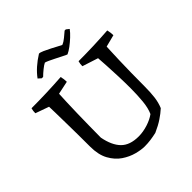

<svg xmlns="http://www.w3.org/2000/svg" viewBox="-225 -1000 1169 1169"><g transform="rotate(-45 359.0 -415.5)"><path d="M352 12Q323 12 283 1.5Q243 -9 205 -34.5Q167 -60 141.5 -106Q116 -152 116 -223Q116 -277 115.5 -331.5Q115 -386 114 -434Q113 -482 112.5 -518Q112 -554 111 -571L24 -602Q24 -612 25 -621Q26 -630 29 -640Q159 -640 289 -649Q295 -625 295 -602L210 -584Q209 -561 207 -518Q205 -475 204 -421.5Q203 -368 202 -314Q201 -260 201 -215Q216 -136 255 -96.5Q294 -57 369 -57Q408 -57 448.5 -70Q489 -83 516 -103Q532 -138 537 -190Q542 -242 542 -299Q542 -352 540 -404Q538 -456 535.5 -499.5Q533 -543 531 -569L429 -602Q429 -612 430 -621Q431 -630 434 -640Q563 -640 690 -649Q696 -625 696 -602L618 -582Q618 -578 616.5 -548.5Q615 -519 613.5 -472Q612 -425 611 -367.5Q610 -310 610 -248Q610 -196 605 -156.5Q600 -117 586 -84Q562 -62 530.5 -41Q499 -20 456 -1Q430 5 404 8.5Q378 12 352 12ZM202 -725 183 -742Q224 -798 296 -843Q305 -844 326.5 -834.5Q348 -825 371 -813Q390 -803 407 -794Q424 -785 434 -780Q454 -788 472 -803.5Q490 -819 506 -832H516L535 -817Q521 -798 499.5 -778Q478 -758 456 -741.5Q434 -725 416 -717Q413 -717 390.5 -728.5Q368 -740 342 -753Q324 -762 308 -769.5Q292 -777 283 -779Q270 -773 249.5 -756.5Q229 -740 214 -725Z"/></g></svg>

Font: Labrada
Style: Regular
Weight: 400
Designer: Mercedes Jáuregui
Foundry: Omnibus-Type Team
Version: Version 1.000; ttfautohint (v1.8.4.7-5d5b)